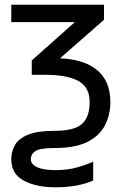

<svg xmlns="http://www.w3.org/2000/svg" viewBox="-20 -556 538 816"><path d="M215 240Q134 240 81 211.5Q28 183 28 121Q28 88 43.5 60.5Q59 33 99 16.5Q139 0 212 0Q295 0 328 -29Q361 -58 361 -122Q361 -186 313 -212Q265 -238 174 -238H115V-299L298 -462H28V-536H422V-472L235 -308Q339 -304 394 -257Q449 -210 449 -123Q449 -67 425.5 -22.5Q402 22 350.5 47.5Q299 73 214 73Q150 73 130.5 86Q111 99 111 121Q111 142 137.5 154.5Q164 167 216 167Q267 167 307.5 155.5Q348 144 376 131V211Q348 224 307.5 232Q267 240 215 240Z"/></svg>

Font: TSCustom
Style: Regular
Weight: 400
Designer: Monotype Design Team
Foundry: Monotype Imaging Inc.
Version: Version 2.004; ttfautohint (v1.8.3) -l 8 -r 50 -G 200 -x 14 